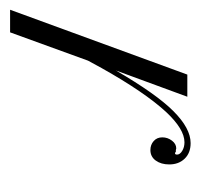

<svg xmlns="http://www.w3.org/2000/svg" viewBox="-96 -378 407 390"><g transform="rotate(90 108.0 -183.5)"><path d="M225 -335Q227.5 -335 227.5 -339.2Q227.5 -345 220 -349.6Q212.5 -354.2 202.5 -354.2Q175.8 -354.2 140.8 -316.7Q100.8 -273.3 51.7 -185.8L36.7 -158.3L-20.8 0H-66.7L65 -360H110L56.7 -215Q104.2 -296.7 139.2 -331.7Q174.2 -366.7 204.2 -366.7Q224.2 -366.7 235.8 -354.6Q247.5 -342.5 247.5 -323.3Q247.5 -306.7 239.6 -295.8Q231.7 -285 218.3 -285Q207.5 -285 200 -291.7Q192.5 -298.3 192.5 -309.2Q192.5 -320 199.2 -328.8Q205.8 -337.5 215 -337.5L218.3 -336.7H221.7Q223.3 -335 225 -335Z"/></g></svg>

Font: Sirivennela
Style: Regular
Weight: 400
Designer: Appaji Ambarisha Darbha
Foundry: Appaji Ambarisha Darbha
Version: Version 1.00; ttfautohint (v1.8.4.7-5d5b)